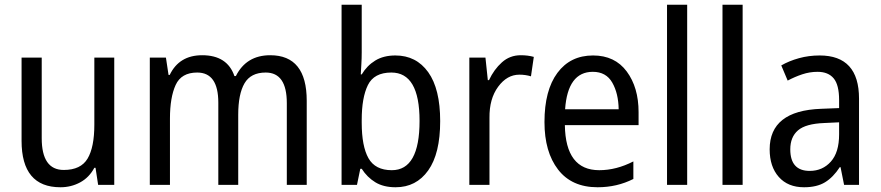

<svg xmlns="http://www.w3.org/2000/svg" viewBox="-20 -780 3716 810"><path d="M378 -537V-254Q378 -159 349.5 -111Q321 -63 249 -63Q156 -63 156 -197V-537H71V-186Q71 10 235 10Q280 10 318 -10.5Q356 -31 378 -72H383L394 0H462V-537Z M975 -459H969Q939 -547 833 -547Q736 -547 696 -464H691L680 -537H612V0H697V-280Q697 -369 721 -421.5Q745 -474 812 -474Q901 -474 901 -347V0H985V-296Q985 -383 1011.5 -428.5Q1038 -474 1101 -474Q1190 -474 1190 -345V0H1274V-355Q1274 -547 1120 -547Q1019 -547 975 -459Z M1421 -760V0H1486L1500 -68H1506Q1529 -32 1563.5 -11Q1598 10 1649 10Q1736 10 1786.5 -61Q1837 -132 1837 -269Q1837 -405 1786.5 -475.5Q1736 -546 1648 -546Q1598 -546 1563 -524.5Q1528 -503 1506 -466H1502Q1503 -485 1504.5 -509.5Q1506 -534 1506 -559V-760ZM1750 -270Q1750 -62 1633 -62Q1563 -62 1534.5 -112.5Q1506 -163 1506 -262V-274Q1506 -368 1532 -421Q1558 -474 1631 -474Q1750 -474 1750 -270Z M2043 -442H2038L2028 -537H1960V0H2045V-283Q2044 -363 2081.5 -414Q2119 -465 2171 -465Q2197 -465 2220 -458L2232 -540Q2207 -547 2177 -547Q2131 -547 2097.5 -517Q2064 -487 2043 -442Z M2277 -265Q2277 -139 2334.5 -64.5Q2392 10 2501 10Q2583 10 2652 -25V-99Q2580 -62 2508 -62Q2366 -62 2363 -252H2674V-307Q2674 -411 2624 -478.5Q2574 -546 2482 -546Q2386 -546 2331.5 -472.5Q2277 -399 2277 -265ZM2590 -319H2364Q2375 -477 2481 -477Q2537 -477 2563 -431.5Q2589 -386 2590 -319Z M2879 -760H2794V0H2879Z M3113 -760H3028V0H3113Z M3520 -213Q3520 -137 3485 -98Q3450 -59 3396 -59Q3314 -59 3314 -150Q3314 -202 3346.5 -230Q3379 -258 3457 -261L3520 -264ZM3276 -504 3303 -440Q3333 -456 3364.5 -466.5Q3396 -477 3429 -477Q3474 -477 3497 -449.5Q3520 -422 3520 -358V-324L3444 -321Q3227 -313 3227 -150Q3227 -77 3265.5 -33.5Q3304 10 3372 10Q3426 10 3460.5 -11Q3495 -32 3523 -75H3526L3541 0H3604V-364Q3604 -546 3438 -546Q3392 -546 3350.5 -534.5Q3309 -523 3276 -504Z"/></svg>

Font: Noto Sans UI SemiCondensed
Style: Regular
Weight: 400
Width: 4
Designer: Monotype Design Team
Foundry: Monotype Imaging Inc.
Version: 1.001